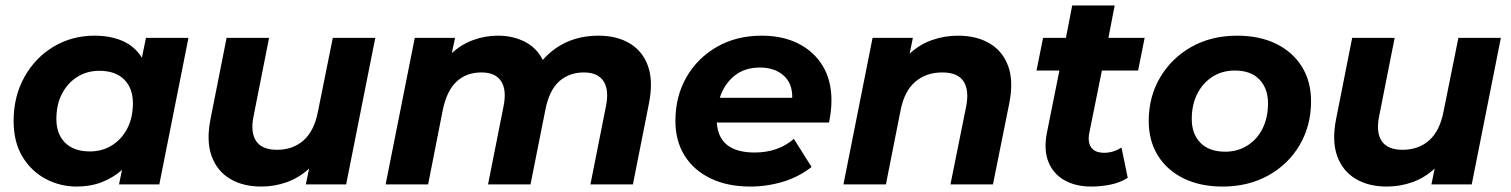

<svg xmlns="http://www.w3.org/2000/svg" viewBox="-20 -677 5550 705"><path d="M262 8Q200 8 147 -20.5Q94 -49 62 -102.5Q30 -156 30 -233Q30 -323 69.5 -394Q109 -465 176.5 -505.5Q244 -546 327 -546Q386 -546 430.5 -526.5Q475 -507 501 -465L516 -538H672L565 0H417L428 -53Q395 -24 353.5 -8Q312 8 262 8ZM310 -121Q356 -121 391.5 -143.5Q427 -166 447.5 -205.5Q468 -245 468 -298Q468 -353 436 -385Q404 -417 345 -417Q299 -417 263.5 -394.5Q228 -372 207.5 -332.5Q187 -293 187 -240Q187 -185 219 -153Q251 -121 310 -121Z M939 8Q872 8 824.5 -20.5Q777 -49 757 -104Q737 -159 753 -240L812 -538H968L911 -250Q899 -191 920.5 -159Q942 -127 997 -127Q1055 -127 1094 -161Q1133 -195 1147 -265L1202 -538H1358L1251 0H1103L1115 -58Q1078 -24 1033 -8Q988 8 939 8Z M2178 -546Q2245 -546 2292.5 -517.5Q2340 -489 2359.5 -434Q2379 -379 2363 -298L2304 0H2148L2205 -287Q2217 -347 2196 -379Q2175 -411 2124 -411Q2070 -411 2033.5 -378.5Q1997 -346 1983 -276L1928 0H1772L1829 -287Q1841 -347 1820 -379Q1799 -411 1748 -411Q1693 -411 1657 -378Q1621 -345 1606 -274L1552 0H1396L1503 -538H1651L1639 -482Q1674 -514 1717.5 -530Q1761 -546 1808 -546Q1864 -546 1907.5 -523.5Q1951 -501 1973 -457Q2052 -546 2178 -546Z M2735 8Q2651 8 2589 -22Q2527 -52 2493.5 -106Q2460 -160 2460 -233Q2460 -323 2500.5 -393.5Q2541 -464 2612.5 -505Q2684 -546 2777 -546Q2855 -546 2912.5 -516.5Q2970 -487 3001.5 -434Q3033 -381 3033 -309Q3033 -287 3030.5 -266.5Q3028 -246 3024 -227H2612Q2619 -117 2751 -117Q2837 -117 2895 -167L2960 -64Q2913 -27 2854.5 -9.5Q2796 8 2735 8ZM2623 -318H2889Q2890 -371 2857 -400Q2824 -429 2770 -429Q2714 -429 2676.5 -398.5Q2639 -368 2623 -318Z M3497 -546Q3566 -546 3614 -517.5Q3662 -489 3682 -434Q3702 -379 3686 -298L3626 0H3470L3528 -288Q3539 -347 3517.5 -379Q3496 -411 3440 -411Q3381 -411 3341 -377Q3301 -343 3287 -273L3233 0H3077L3184 -538H3332L3320 -480Q3357 -514 3402.5 -530Q3448 -546 3497 -546Z M3987 8Q3929 8 3888 -15.5Q3847 -39 3829.5 -83Q3812 -127 3824 -189L3870 -418H3786L3810 -538H3894L3917 -657H4073L4050 -538H4183L4159 -418H4026L3980 -190Q3973 -156 3986.5 -136Q4000 -116 4035 -116Q4067 -116 4098 -135L4121 -24Q4092 -6 4057 1Q4022 8 3987 8Z M4469 8Q4387 8 4326 -22Q4265 -52 4231.5 -106Q4198 -160 4198 -233Q4198 -322 4240 -393Q4282 -464 4355 -505Q4428 -546 4523 -546Q4605 -546 4666 -516Q4727 -486 4760.5 -432Q4794 -378 4794 -305Q4794 -216 4752.5 -145Q4711 -74 4637.5 -33Q4564 8 4469 8ZM4479 -120Q4524 -120 4560 -142.5Q4596 -165 4616 -205Q4636 -245 4636 -298Q4636 -352 4604.5 -385Q4573 -418 4514 -418Q4468 -418 4432.5 -395.5Q4397 -373 4376.5 -333Q4356 -293 4356 -240Q4356 -185 4388 -152.5Q4420 -120 4479 -120Z M5072 8Q5005 8 4957.5 -20.5Q4910 -49 4890 -104Q4870 -159 4886 -240L4945 -538H5101L5044 -250Q5032 -191 5053.5 -159Q5075 -127 5130 -127Q5188 -127 5227 -161Q5266 -195 5280 -265L5335 -538H5491L5384 0H5236L5248 -58Q5211 -24 5166 -8Q5121 8 5072 8Z"/></svg>

Font: Montserrat
Style: Bold Italic
Weight: 700
Italic angle: -11.3°
Designer: Julieta Ulanovsky
Foundry: Julieta Ulanovsky
Version: Version 9.000; ttfautohint (v1.8.4.7-5d5b)